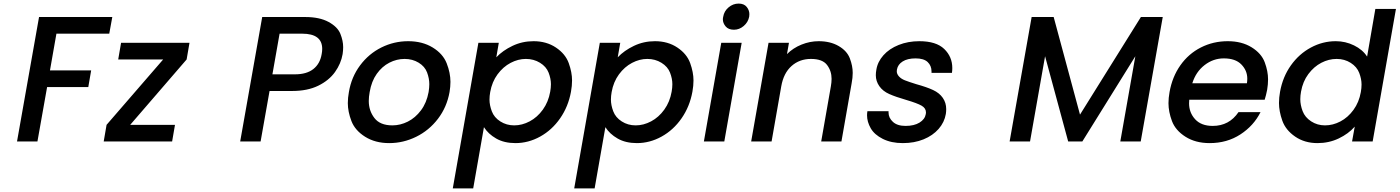

<svg xmlns="http://www.w3.org/2000/svg" viewBox="-20 -790 7814 1072"><path d="M607 -695 590 -602H295L259 -397H489L473 -304H243L189 0H75L198 -695Z M707 -93H957L941 0H559L575 -93L891 -458H640L656 -551H1038L1022 -458Z M1893 -488Q1884 -435 1850.5 -388Q1817 -341 1757 -311.5Q1697 -282 1611 -282H1485L1435 0H1321L1444 -695H1684Q1764 -695 1814.5 -667.5Q1865 -640 1880.5 -601Q1896 -562 1896 -527Q1896 -508 1893 -488ZM1627 -375Q1692 -375 1729.5 -404.5Q1767 -434 1776 -488Q1779 -503 1779 -517Q1779 -602 1667 -602H1541L1501 -375Z M2153 9Q2075 9 2018.5 -26.5Q1962 -62 1942 -114.5Q1922 -167 1922 -214Q1922 -244 1928 -276Q1942 -360 1990.5 -425Q2039 -490 2109.5 -525Q2180 -560 2259 -560Q2338 -560 2395.5 -525Q2453 -490 2474 -436.5Q2495 -383 2495 -333Q2495 -306 2490 -276Q2475 -192 2425.5 -127Q2376 -62 2304 -26.5Q2232 9 2153 9ZM2171 -90Q2215 -90 2257 -111Q2299 -132 2330.5 -174Q2362 -216 2373 -276Q2377 -300 2377 -320Q2377 -352 2364.5 -385.5Q2352 -419 2317.5 -440Q2283 -461 2239 -461Q2195 -461 2154 -440Q2113 -419 2083.5 -377.5Q2054 -336 2044 -276Q2039 -249 2039 -226Q2039 -172 2070.5 -131Q2102 -90 2171 -90Z M2751 -470Q2787 -508 2841.5 -534Q2896 -560 2959 -560Q3031 -560 3084 -524.5Q3137 -489 3155.5 -437.5Q3174 -386 3174 -341Q3174 -311 3168 -278Q3153 -195 3107.5 -129.5Q3062 -64 2996 -27.5Q2930 9 2858 9Q2795 9 2750.5 -16.5Q2706 -42 2682 -80L2622 262H2508L2651 -551H2765ZM3052 -278Q3056 -300 3056 -320Q3056 -351 3043 -384.5Q3030 -418 2995 -439.5Q2960 -461 2916 -461Q2873 -461 2831 -439Q2789 -417 2758 -375Q2727 -333 2717 -276Q2713 -254 2713 -234Q2713 -203 2726 -168.5Q2739 -134 2773.5 -112Q2808 -90 2851 -90Q2895 -90 2937.5 -112.5Q2980 -135 3011 -178Q3042 -221 3052 -278Z M3429 -470Q3465 -508 3519.5 -534Q3574 -560 3637 -560Q3709 -560 3762 -524.5Q3815 -489 3833.5 -437.5Q3852 -386 3852 -341Q3852 -311 3846 -278Q3831 -195 3785.5 -129.5Q3740 -64 3674 -27.5Q3608 9 3536 9Q3473 9 3428.5 -16.5Q3384 -42 3360 -80L3300 262H3186L3329 -551H3443ZM3730 -278Q3734 -300 3734 -320Q3734 -351 3721 -384.5Q3708 -418 3673 -439.5Q3638 -461 3594 -461Q3551 -461 3509 -439Q3467 -417 3436 -375Q3405 -333 3395 -276Q3391 -254 3391 -234Q3391 -203 3404 -168.5Q3417 -134 3451.5 -112Q3486 -90 3529 -90Q3573 -90 3615.5 -112.5Q3658 -135 3689 -178Q3720 -221 3730 -278Z M4078 -624Q4047 -624 4031.5 -642.5Q4016 -661 4016 -682Q4016 -689 4018 -697Q4023 -728 4048 -749Q4073 -770 4104 -770Q4134 -770 4149 -751.5Q4164 -733 4164 -711Q4164 -704 4163 -697Q4157 -666 4132.5 -645Q4108 -624 4078 -624ZM4121 -551 4024 0H3910L4007 -551Z M4551 -560Q4616 -560 4662.5 -533Q4709 -506 4725 -464Q4741 -422 4741 -383Q4741 -356 4735 -325L4678 0H4565L4619 -308Q4623 -330 4623 -350Q4623 -394 4597.5 -427.5Q4572 -461 4508 -461Q4444 -461 4399.5 -421.5Q4355 -382 4342 -308L4288 0H4174L4271 -551H4385L4374 -488Q4408 -522 4455 -541Q4502 -560 4551 -560Z M5021 9Q4956 9 4909 -14.5Q4862 -38 4841.5 -74Q4821 -110 4821 -146Q4821 -157 4823 -169H4941Q4941 -165 4941 -162Q4941 -132 4965.5 -109.5Q4990 -87 5036 -87Q5084 -87 5114 -105.5Q5144 -124 5149 -153Q5150 -158 5150 -162Q5150 -186 5125.5 -200Q5101 -214 5040 -232Q4981 -249 4945 -265Q4909 -281 4889.5 -309Q4870 -337 4870 -370Q4870 -385 4873 -401Q4880 -445 4912.5 -481.5Q4945 -518 4997.5 -539Q5050 -560 5113 -560Q5207 -560 5252 -516.5Q5297 -473 5297 -410Q5297 -397 5295 -383H5181Q5181 -387 5181 -391Q5181 -423 5159.5 -443.5Q5138 -464 5092 -464Q5047 -464 5020 -447Q4993 -430 4988 -402Q4987 -397 4987 -392Q4987 -377 4999 -363.5Q5011 -350 5032.5 -341.5Q5054 -333 5096 -320Q5154 -304 5189.5 -287.5Q5225 -271 5244 -243.5Q5263 -216 5263 -181Q5263 -168 5261 -154Q5253 -107 5220.5 -70Q5188 -33 5136.5 -12Q5085 9 5021 9Z M6472 -695 6349 0H6235L6319 -476L6023 0H5944L5815 -476L5731 0H5617L5740 -695H5863L6010 -150L6350 -695Z M7055 -289Q7049 -258 7041 -233H6620Q6619 -223 6619 -213Q6619 -161 6653 -124Q6687 -87 6751 -87Q6843 -87 6895 -164H7018Q6980 -88 6905.5 -39.5Q6831 9 6734 9Q6655 9 6599 -26.5Q6543 -62 6523.5 -114Q6504 -166 6504 -214Q6504 -243 6510 -276Q6525 -361 6570.5 -425.5Q6616 -490 6685 -525Q6754 -560 6835 -560Q6913 -560 6968 -526Q7023 -492 7041.5 -442Q7060 -392 7060 -347Q7060 -319 7055 -289ZM6942 -325Q6944 -338 6944 -351Q6944 -396 6911 -430Q6878 -464 6813 -464Q6754 -464 6705.5 -426.5Q6657 -389 6637 -325Z M7127 -278Q7142 -361 7187.5 -425Q7233 -489 7299 -524.5Q7365 -560 7438 -560Q7492 -560 7540 -536.5Q7588 -513 7613 -474L7659 -740H7774L7644 0H7529L7544 -83Q7509 -43 7454.5 -17Q7400 9 7336 9Q7264 9 7211 -27.5Q7158 -64 7139.5 -116.5Q7121 -169 7121 -215Q7121 -245 7127 -278ZM7578 -276Q7582 -298 7582 -318Q7582 -349 7569 -383Q7556 -417 7521.5 -439Q7487 -461 7443 -461Q7399 -461 7357.5 -439.5Q7316 -418 7285 -376.5Q7254 -335 7244 -278Q7240 -256 7240 -236Q7240 -204 7253 -169.5Q7266 -135 7300.5 -112.5Q7335 -90 7378 -90Q7422 -90 7464 -112Q7506 -134 7537 -176.5Q7568 -219 7578 -276Z"/></svg>

Font: Fz Poppins Med
Style: Italic
Weight: 500
Italic angle: -10°
Designer: Ninad Kale (Devanagari), Jonny Pinhorn (Latin)
Foundry: Indian Type Foundry
Version: Vit hóa bi Vntype.Com & FontZin.Com